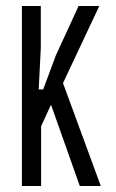

<svg xmlns="http://www.w3.org/2000/svg" viewBox="-20 -620 386 640"><path d="M53 0V-600H116V-460L109 -322H124L166 -435L242 -600H311L190 -343L316 0H246L150 -271L117 -199V0Z"/></svg>

Font: Big Shoulders Display
Style: Regular
Weight: 400
Designer: Patric King
Foundry: XO Type Co
Version: Version 1.000; ttfautohint (v1.8.2)